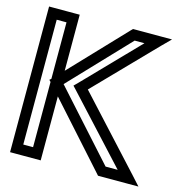

<svg xmlns="http://www.w3.org/2000/svg" viewBox="-104 -769 847 890"><g transform="rotate(15 319.5 -324.5)"><path d="M526 -25H468L181 -344L447 -624H494L244 -366L227 -349L243 -332L526 -25ZM170 0V-282L438 17L445 25H457H583H639L601 -17L296 -349L571 -632L613 -674H554H437H426L418 -666L170 -405V-649V-674H145H48H23V-649V0V25H48H145H170V0ZM120 -25H73V-624H120V-353L112 -346L120 -338V-25Z"/></g></svg>

Font: Gamestation DisplayOutline
Style: Regular
Weight: 400
Designer: Jonas Hecksher
Foundry: Jonas Hecksher, Playtypeª, e-types AS
Version: Version 1.003